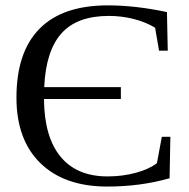

<svg xmlns="http://www.w3.org/2000/svg" viewBox="-20 -682 700 712"><path d="M428.2 -314.9H143.1Q144 -174.8 204.3 -101.3Q264.6 -27.8 378.9 -27.8Q434.6 -27.8 483.9 -41.3Q533.2 -54.7 562 -77.1L580.1 -174.8H611.8L608.9 -21Q501.5 9.8 377.9 9.8Q218.8 9.8 129.9 -76.9Q41 -163.6 41 -319.8Q41 -488.8 126.5 -575.4Q211.9 -662.1 379.9 -662.1Q481.9 -662.1 599.1 -637.2L602.1 -494.1H569.8L555.2 -579.1Q521 -600.1 475.8 -611.6Q430.7 -623 383.8 -623Q265.6 -623 207.8 -558.1Q149.9 -493.2 144 -358.9H428.2Z"/></svg>

Font: Tinos
Style: Regular
Weight: 400
Designer: Steve Matteson
Foundry: Monotype Imaging Inc.
Version: Version 1.23